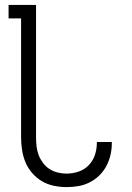

<svg xmlns="http://www.w3.org/2000/svg" viewBox="-20 -755 540 783"><path d="M251 8Q225 8 199 2.5Q173 -3 151 -16Q129 -29 111.5 -49Q94 -69 84 -93Q74 -117 70 -143Q66 -169 66 -195V-680H15V-735H127V-195Q127 -177 129 -158.5Q131 -140 137.5 -123Q144 -106 155 -91Q166 -76 181.5 -66Q197 -56 215 -51.5Q233 -47 251 -47Q276 -47 300 -55Q324 -63 341.5 -81Q359 -99 367 -123Q375 -147 375 -172V-176H436V-171Q436 -146 430.5 -122.5Q425 -99 413.5 -77.5Q402 -56 384.5 -39Q367 -22 345 -11Q323 0 299 4Q275 8 251 8Z"/></svg>

Font: Iosevka Term Curly Light
Style: Regular
Weight: 300
Designer: Belleve Invis
Foundry: Belleve Invis
Version: Version 32.3.0